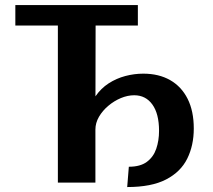

<svg xmlns="http://www.w3.org/2000/svg" viewBox="-20 -738 861 776"><path d="M494.1 18 500.7 -64.1Q546.9 -64.1 573.5 -83.8Q600.2 -103.6 611.5 -136.7Q622.8 -169.8 622.8 -209.1Q622.8 -278.3 595.8 -315.6Q568.9 -353 522.4 -353Q495.9 -353 468.5 -341.6Q441.1 -330.1 417.8 -310.4Q394.4 -290.7 380 -266Q365.6 -241.2 365.6 -214.4V0H213.9V-717.6H366.6L365.8 -348.7Q388 -380.9 419.2 -401.1Q450.4 -421.2 486.6 -430.8Q522.8 -440.3 558.9 -440.3Q621.9 -440.3 667.7 -414.2Q713.4 -388.1 738.3 -338.6Q763.2 -289.1 763.2 -218.6Q763.2 -150.2 736.7 -96.7Q710.2 -43.2 651.1 -12.6Q592.1 18 494.1 18ZM42 -634.7V-717.6H537.2V-634.7Z"/></svg>

Font: Russolo 10pt ExtraLight
Style: Regular
Weight: 200
Designer: Micah Stupak-Hahn
Version: Version 1.000